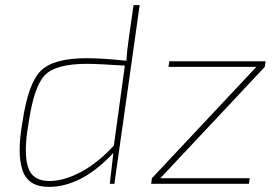

<svg xmlns="http://www.w3.org/2000/svg" viewBox="-20 -720 1087 752"><path d="M1017 -458 608 -22H958L955 0H572L575 -22L984 -458H640L643 -480H1020ZM496 -480 428 0H410L424 -121Q300 12 171 12Q90 12 68 -53.5Q46 -119 68 -242Q90 -393 139.5 -442.5Q189 -492 319 -492Q383 -492 475 -482Q477 -519 485 -574L503 -700H527ZM426 -150 469 -463Q360 -470 321 -470Q199 -470 156 -426Q113 -382 92 -238Q72 -125 89 -68Q106 -11 173 -11Q231 -11 298 -47Q365 -83 426 -150Z"/></svg>

Font: Ezarion Thin
Style: Italic
Weight: 250
Italic angle: -8°
Designer: Natanael Gama
Version: Version 1.001;PS 001.001;hotconv 1.0.70;makeotf.lib2.5.58329